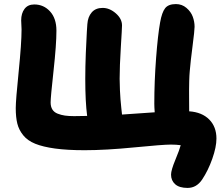

<svg xmlns="http://www.w3.org/2000/svg" viewBox="-20 -735 1093 952"><path d="M910.2 196.8Q869.1 196.8 848.6 178.5Q828.1 160.2 828.1 130.9Q828.1 108.9 849.4 57.6Q870.6 6.3 876 -15.1Q853.5 -18.1 827.1 -18.1Q788.1 -18.1 646.2 -4.2Q504.4 9.8 399.9 9.8Q313.5 9.8 253.2 1.5Q192.9 -6.8 154.8 -22.2Q116.7 -37.6 95.2 -64.2Q73.7 -90.8 65.9 -122.1Q58.1 -153.3 58.1 -199.2Q58.1 -237.3 72.5 -379.2Q86.9 -521 86.9 -588.9Q86.9 -595.7 85.9 -612.5Q85 -629.4 85 -633.8Q85 -668.9 101.6 -690.9Q118.2 -712.9 149.9 -712.9Q196.8 -712.9 228.3 -678.2Q259.8 -643.6 259.8 -583Q259.8 -513.7 245.4 -383.3Q231 -252.9 231 -227.1Q231 -206.1 239.7 -192.1Q248.5 -178.2 265.9 -171.4Q283.2 -164.6 302 -161.9Q320.8 -159.2 347.2 -159.2Q390.1 -159.2 412.1 -160.2Q402.8 -230.5 402.8 -342.8Q402.8 -403.8 405.5 -471.9Q408.2 -540 410.6 -577.6L413.1 -615.2Q415.5 -651.4 434.8 -673.6Q454.1 -695.8 488.8 -695.8Q523.4 -695.8 554.2 -668.9Q585 -642.1 585 -608.9Q585 -595.2 579.1 -500.5Q573.2 -405.8 573.2 -344.2Q573.2 -316.4 574.7 -287.4Q576.2 -258.3 577.4 -242.9Q578.6 -227.5 581.5 -199.2Q584.5 -170.9 585 -167Q732.4 -177.2 747.1 -178.2Q745.1 -204.6 745.1 -221.2Q745.1 -330.6 753.9 -446.5Q762.7 -562.5 773.9 -624Q782.7 -673.8 798.8 -694.3Q814.9 -714.8 852.1 -714.8Q882.3 -714.8 904.5 -695.8Q926.8 -676.8 935.8 -652.1Q944.8 -627.4 944.8 -602.1Q944.8 -584.5 934.8 -507.1Q924.8 -429.7 920.9 -382.8Q918.9 -360.8 918.2 -333.7Q917.5 -306.6 917.5 -287.8Q917.5 -269 917.7 -233.9Q918 -198.7 918 -183.1Q981.4 -178.7 1017.3 -142.6Q1053.2 -106.4 1053.2 -47.9Q1053.2 -5.9 1032.5 52.7Q1011.7 111.3 981.9 155.8Q954.1 196.8 910.2 196.8Z"/></svg>

Font: Shantell Sans Normal
Style: Regular
Weight: 800
Designer: Stephen Nixon, Anya Danilova, Shantell Martin
Foundry: Arrow Type
Version: Version 1.006;[559af2be0]